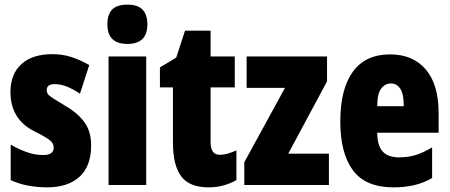

<svg xmlns="http://www.w3.org/2000/svg" viewBox="-20 -796 1934 826"><path d="M372 -170Q372 -81 322 -35.5Q272 10 183 10Q143 10 103.5 3Q64 -4 26 -21V-174Q56 -156 92.5 -142.5Q129 -129 166 -129Q211 -129 211 -161Q211 -170 206.5 -179Q202 -188 184.5 -200Q167 -212 128 -231Q25 -283 25 -400Q25 -477 72 -520Q119 -563 205 -563Q248 -563 286 -551Q324 -539 364 -516L324 -393Q299 -410 271.5 -422Q244 -434 215 -434Q181 -434 181 -408Q181 -399 185.5 -392Q190 -385 207 -374Q224 -363 259 -342Q309 -314 340.5 -274Q372 -234 372 -170Z M528 -776Q573 -776 593.5 -754.5Q614 -733 614 -691Q614 -607 528 -607Q442 -607 442 -691Q442 -734 462.5 -755Q483 -776 528 -776ZM609 -553V0H447V-553Z M926 -130Q941 -130 959 -135Q977 -140 997 -149V-21Q970 -6 940.5 2Q911 10 877 10Q795 10 759.5 -37.5Q724 -85 724 -182V-420H668V-506L738 -548L776 -664H886V-553H990V-420H886V-184Q886 -130 926 -130Z M1395 0H1031V-98L1206 -418H1041V-553H1387V-446L1220 -135H1395Z M1658 -562Q1757 -562 1812 -497Q1867 -432 1867 -310V-225H1603Q1603 -170 1626 -144.5Q1649 -119 1697 -119Q1735 -119 1768 -129Q1801 -139 1839 -162V-30Q1803 -9 1762 0.5Q1721 10 1673 10Q1553 10 1498.5 -63Q1444 -136 1444 -274Q1444 -413 1498 -487.5Q1552 -562 1658 -562ZM1662 -437Q1637 -437 1620 -415Q1603 -393 1603 -339H1717Q1717 -392 1702 -414.5Q1687 -437 1662 -437Z"/></svg>

Font: Noto Sans Tamil ExtraCondensed Black
Style: Regular
Weight: 900
Width: 2
Designer: Jelle Bosma - Monotype Design Team
Foundry: Monotype Imaging Inc.
Version: Version 2.004; ttfautohint (v1.8.4.7-5d5b)